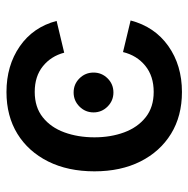

<svg xmlns="http://www.w3.org/2000/svg" viewBox="-14 -580 604 617"><g transform="rotate(-90 288.5 -271.0)"><path d="M301.8 11.2Q224.6 11.2 167.5 -23.9Q110.4 -59.1 78.6 -122.3Q46.9 -185.5 46.9 -270Q46.9 -355 78.6 -418.7Q110.4 -482.4 167.5 -517.6Q224.6 -552.7 301.8 -552.7Q386.7 -552.7 448.5 -510Q510.3 -467.3 530.3 -391.6L428.2 -367.2Q417 -409.7 384.5 -435.8Q352.1 -461.9 302.2 -461.9Q252.9 -461.9 220.5 -436Q188 -410.2 172.1 -366.5Q156.2 -322.8 156.2 -270Q156.2 -217.8 172.1 -174.6Q188 -131.3 220.5 -105.5Q252.9 -79.6 302.2 -79.6Q353 -79.6 386.2 -106.7Q419.4 -133.8 430.2 -178.2L531.7 -153.8Q511.7 -76.7 449.7 -32.7Q387.7 11.2 301.8 11.2ZM300.3 -209Q273.9 -209 255.1 -227.8Q236.3 -246.6 236.3 -272.9Q236.3 -299.3 255.1 -318.1Q273.9 -336.9 300.3 -336.9Q327.1 -336.9 345.7 -318.1Q364.3 -299.3 364.3 -272.9Q364.3 -246.6 345.7 -227.8Q327.1 -209 300.3 -209Z"/></g></svg>

Font: Inter Medium
Style: Regular
Weight: 500
Designer: Rasmus Andersson
Foundry: rsms
Version: Version 4.001;git-9221beed3